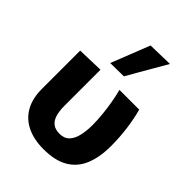

<svg xmlns="http://www.w3.org/2000/svg" viewBox="-228 -901 1028 1028"><g transform="rotate(45 286.0 -387.0)"><path d="M288.8 13.3Q214.4 13.3 161.8 -12.7Q109.3 -38.8 81.8 -88.1Q54.3 -137.4 54.3 -206.9Q54.3 -231.7 54.3 -251.6Q54.3 -271.6 54.3 -291.2Q54.3 -355 54.3 -402.4Q54.3 -449.8 54.3 -499L203.5 -503.5Q203.5 -420.3 203.5 -350Q203.5 -279.8 203.5 -231.1Q203.5 -189.3 212.4 -161.5Q221.2 -133.7 240.4 -119.7Q259.5 -105.6 290.3 -105.6Q326.8 -105.6 346.8 -127Q366.8 -148.4 374.9 -184.2Q383.1 -219.9 383.1 -263.4Q383.1 -301.6 378.9 -343.2Q374.8 -384.8 367.7 -425Q360.5 -465.1 351.7 -499H501.2Q508.5 -472.3 514.3 -443.1Q520.1 -413.9 524.2 -382.8Q528.3 -351.6 530.5 -319.2Q532.7 -286.7 532.7 -253.7Q532.7 -170.2 508 -110.3Q483.4 -50.4 429.7 -18.5Q376 13.3 288.8 13.3ZM214.9 -565.5Q236.7 -620.6 258.4 -675.6Q280 -730.5 301.4 -784.9L444.8 -788.4Q422.9 -750.5 401.3 -713.2Q379.7 -675.9 358.7 -639.5Q337.8 -603.1 317.2 -567.1Z"/></g></svg>

Font: Commissioner Thin
Style: Regular
Weight: 100
Designer: Kostas Bartsokas
Foundry: Kostas Bartsokas
Version: Version 1.001;gftools[0.9.23]